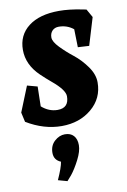

<svg xmlns="http://www.w3.org/2000/svg" viewBox="-91 -563 587 890"><g transform="rotate(-10 202.5 -118.0)"><path d="M251 -510Q298 -510 358 -498L378 -494L400 -455L361 -326L308 -329L306 -414Q276 -438 237 -438Q218 -438 206.5 -426Q195 -414 195 -394.5Q195 -375 222.5 -346.5Q250 -318 282.5 -292.5Q315 -267 342.5 -229Q370 -191 370 -153Q370 -78 313 -30Q256 18 172 18Q88 18 7 -31L-3 -76L45 -195L93 -182L91 -89Q125 -59 166 -59Q219 -59 219 -114Q219 -144 161 -192Q137 -212 113 -235Q55 -291 55 -360.5Q55 -430 107 -470Q159 -510 251 -510ZM174 250 153 274 110 262Q135 207 139 180Q107 167 107 133Q107 99 129.5 78.5Q152 58 178.5 58Q205 58 219.5 74Q234 90 234 118.5Q234 147 214 186Q194 225 174 250Z"/></g></svg>

Font: Andada
Style: Bold Italic
Weight: 700
Italic angle: -8.29999°
Designer: Carolina Giovagnoli
Foundry: Carolina Giovagnoli
Version: Version 1.003